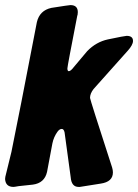

<svg xmlns="http://www.w3.org/2000/svg" viewBox="-58 -742 543 755"><path d="M256 -7H251Q223 -7 220 -45L196 -221Q193 -235 185 -235Q176 -235 168 -224Q153 -203 148 -178L127 -66Q117 -22 71 -16L15 -10Q-1 -7 -5 -7Q-36 -7 -38 -38Q-38 -43 -37 -47Q-36 -51 -13 -145Q15 -281 87 -655Q98 -701 144 -711Q214 -722 219 -722Q248 -722 248 -694L247 -683L246 -681Q207 -481 207 -473Q207 -463 212 -462Q220 -462 232 -478L285 -541Q320 -577 366 -587Q433 -601 440 -601Q465 -601 465 -581Q465 -565 443 -541L310 -392Q296 -374 296 -357Q296 -351 383 -83Q386 -73 386 -64Q386 -27 338 -20Z"/></svg>

Font: Bangerz
Style: Bold
Weight: 700
Designer: vernon adams
Foundry: Vernon Adams
Version: Version 2.10;February 7, 2025;FontCreator 13.0.0.2683 64-bit